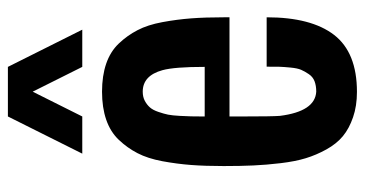

<svg xmlns="http://www.w3.org/2000/svg" viewBox="-238 -673 920 484"><g transform="rotate(-90 222.0 -431.0)"><path d="M232.9 -808.6 170.4 -683.6H76.7L170.4 -871.1H295.4L389.2 -683.6H295.4ZM170.4 -281.2Q170.4 -204.1 171.9 -185.5Q183.1 -96.7 232.9 -93.8Q248 -93.8 259.3 -98.1Q270.5 -102.5 277.3 -112.8Q284.2 -123 288.1 -132.1Q292 -141.1 293.7 -158.7Q295.4 -176.3 295.7 -187Q295.9 -197.8 295.9 -218.8H420.4Q420.4 -106.4 376 -48.8Q331.5 8.8 232.4 8.8Q196.8 8.8 168.5 -1Q140.1 -10.7 120.8 -26.6Q101.6 -42.5 87.4 -68.1Q73.2 -93.8 65.2 -120.1Q57.1 -146.5 52.7 -183.3Q48.3 -220.2 46.9 -252.4Q45.4 -284.7 45.4 -327.1Q45.4 -373.5 48.1 -409.2Q50.8 -444.8 57.6 -481.7Q64.5 -518.6 77.9 -544.4Q91.3 -570.3 111.6 -591.6Q131.8 -612.8 162.4 -623.3Q192.9 -633.8 232.9 -633.8Q272.9 -633.8 303.5 -623.3Q334 -612.8 354.2 -591.6Q374.5 -570.3 387.9 -544.4Q401.4 -518.6 408.2 -481.7Q415 -444.8 417.7 -409.2Q420.4 -373.5 420.4 -327.1V-312.5H170.4ZM295.4 -375Q295.4 -451.2 287.1 -481.4Q273.4 -531.2 232.9 -531.2Q219.7 -531.2 209.7 -525.9Q199.7 -520.5 193.1 -512.9Q186.5 -505.4 181.9 -491.7Q177.2 -478 175 -467.3Q172.9 -456.5 171.9 -438Q170.9 -419.4 170.7 -409.4Q170.4 -399.4 170.4 -380.4Q170.4 -377 170.4 -375Z"/></g></svg>

Font: Oswald
Style: Stencbab
Weight: 400
Designer: Mathieu Le Lay
Foundry: Mathieu Le Lay
Version: Version 1.000